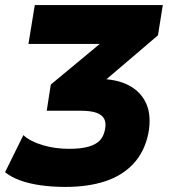

<svg xmlns="http://www.w3.org/2000/svg" viewBox="-33 -725 665 756"><path d="M225 11Q172 11 126.5 4.5Q81 -2 45.5 -15Q10 -28 -13 -47L59 -193Q86 -168 135 -153.5Q184 -139 238 -139Q286 -139 315.5 -147.5Q345 -156 360 -172Q375 -188 380 -213Q386 -240 377.5 -256.5Q369 -273 346.5 -281Q324 -289 285 -289H151L167 -392L420 -602L410 -552H79L104 -705H608L589 -586L344 -377L309 -414H357Q427 -414 475 -388.5Q523 -363 543.5 -315.5Q564 -268 551 -199Q536 -127 492 -80Q448 -33 380.5 -11Q313 11 225 11Z"/></svg>

Font: Nunito Sans 7pt SemiCondensed Black
Style: Italic
Weight: 900
Width: 4
Italic angle: -9°
Designer: Vernon Adams
Foundry: Vernon Adams
Version: Version 3.101;gftools[0.9.27]